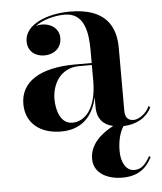

<svg xmlns="http://www.w3.org/2000/svg" viewBox="-50 -512 653 773"><g transform="rotate(-5 276.0 -126.0)"><path d="M263 -254C121 -254 42 -202.5 42 -113.5C42 -37.5 98 10 184.5 10C266 10 314.5 -38 330.5 -117V-77C330.5 -26.5 357 -2.5 394.5 6C343.5 32.5 298.5 73 298.5 130.5C298.5 190.5 355.5 216.5 414 216.5C492.5 216.5 519 171.5 534 143.5L528 139.5C511.5 168 495.5 190 464.5 190C433 190 411.5 158 411.5 108.5C411.5 66 421.5 32 436 10C489 9 531 -16.5 549.5 -55.5L544 -62C528.5 -29 498.5 -11 479 -11C452 -11 444.5 -29 444.5 -52V-304.5C444.5 -392 406 -468 261 -468C170 -468 77 -432 77 -363.5C77 -324 106 -301 144 -301C179 -301 213.5 -322 213.5 -365.5C213.5 -404.5 180 -426 144 -426C135.5 -426 127.5 -424.5 119.5 -421.5C150.5 -445.5 199 -457.5 239 -457.5C319 -457.5 330.5 -376.5 330.5 -304.5V-254ZM232.5 -21.5C185.5 -21.5 168.5 -74.5 168.5 -123C168.5 -175 198 -246 280 -246H330.5V-181.5C330.5 -70.5 283.5 -21.5 232.5 -21.5Z"/></g></svg>

Font: Bodoni* 24pt Medium
Style: Regular
Weight: 500
Version: Version 2.3